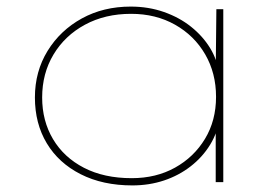

<svg xmlns="http://www.w3.org/2000/svg" viewBox="-20 -553 839 583"><path d="M382 10Q292 10 225 -24Q158 -58 122 -118Q86 -178 86 -257Q86 -336 124.5 -398.5Q163 -461 228.5 -497Q294 -533 377 -533Q431 -533 478 -516.5Q525 -500 560.5 -471.5Q596 -443 618 -407Q640 -371 643 -334L635 -335L637 -525H658V0H635V-183L647 -195Q641 -151 618 -113.5Q595 -76 559 -48Q523 -20 478 -5Q433 10 382 10ZM380 -12Q454 -12 511.5 -44Q569 -76 602.5 -131.5Q636 -187 636 -259Q636 -331 603 -388Q570 -445 511.5 -478Q453 -511 378 -511Q299 -511 238 -478Q177 -445 142.5 -387.5Q108 -330 108 -257Q108 -186 141 -130.5Q174 -75 235 -43.5Q296 -12 380 -12Z"/></svg>

Font: Lexend Giga Thin
Style: Regular
Weight: 250
Version: Version 1.007